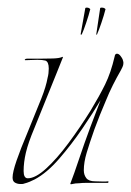

<svg xmlns="http://www.w3.org/2000/svg" viewBox="-20 -479 344 504"><path d="M33 4Q26 4 19.5 0.5Q13 -3 13 -13Q13 -27 23.5 -57.5Q34 -88 53 -133Q76 -189 88.5 -220.5Q101 -252 105 -275Q108 -286 108 -299Q108 -317 99 -320Q95 -321 90 -321.5Q85 -322 78 -322Q70 -322 61.5 -321.5Q53 -321 47 -321Q44 -321 45.5 -323Q47 -325 51 -325H86Q103 -325 119 -325.5Q135 -326 142 -329Q146 -331 145 -328L129 -288L70 -142Q54 -104 48 -78.5Q42 -53 42 -30Q42 -11 53 -11Q73 -11 101 -36.5Q129 -62 159.5 -103Q190 -144 218 -189Q241 -227 256 -257.5Q271 -288 281 -331Q282 -338 287 -338Q292 -338 296.5 -332Q301 -326 302 -323Q304 -317 304 -314Q304 -308 301.5 -303Q299 -298 297 -294Q286 -275 276 -255Q266 -235 258 -215Q242 -178 228 -140Q215 -103 207.5 -78Q200 -53 200 -32Q200 -20 206.5 -11.5Q213 -3 230 -3Q239 -3 248.5 -2.5Q258 -2 263 -3Q265 -3 265 -1.5Q265 0 263 1H233Q220 1 208 1Q196 1 188 2Q178 2 170 4Q163 6 165 2Q174 -21 187.5 -61.5Q201 -102 217 -145L244 -216Q225 -184 196.5 -142Q168 -100 135.5 -62.5Q103 -25 71 -8Q65 -5 58 -2Q51 1 43 3Q41 4 38 4Q35 4 33 4ZM192 -391 204 -458Q205 -459 208 -459Q213 -459 216 -456L217 -455Q213 -439 206 -418.5Q199 -398 196 -392Q195 -388 193 -388Q191 -388 192 -391ZM233 -391 243 -458Q244 -459 247 -459Q253 -459 256 -456L257 -455Q253 -439 246 -418.5Q239 -398 236 -392Q235 -388 233.5 -388Q232 -388 233 -391Z"/></svg>

Font: Explora
Style: Regular
Weight: 400
Designer: Robert E. Leuschke
Foundry: Robert E. Leuschke
Version: Version 1.010